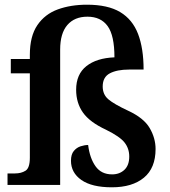

<svg xmlns="http://www.w3.org/2000/svg" viewBox="-20 -787 724 817"><path d="M456 10Q371 10 326.5 -21Q282 -52 282 -103Q282 -130 294 -144.5Q306 -159 323 -164.5Q340 -170 355 -170Q362 -114 386.5 -79.5Q411 -45 457 -45Q489 -45 509.5 -64.5Q530 -84 530 -121Q530 -155 510 -180.5Q490 -206 431 -235Q362 -267 333 -308Q304 -349 304 -405Q304 -471 347.5 -505.5Q391 -540 467 -543Q467 -636 438 -676Q409 -716 352 -716Q297 -716 266.5 -680.5Q236 -645 236 -576V0H12V-49H44Q70 -49 88.5 -60.5Q107 -72 107 -116V-475H26V-536H107V-554Q107 -633 139 -680Q171 -727 226 -747Q281 -767 350 -767Q439 -767 491.5 -735.5Q544 -704 567.5 -642.5Q591 -581 591 -491H529Q478 -491 447.5 -475Q417 -459 417 -419Q417 -385 441 -364.5Q465 -344 525 -316Q592 -285 617 -242Q642 -199 642 -153Q642 -72 592.5 -31Q543 10 456 10Z"/></svg>

Font: Noto Serif NP Hmong SemiBold
Style: Regular
Weight: 600
Designer: Dalton Maag Ltd
Foundry: Dalton Maag Ltd
Version: Version 1.001; ttfautohint (v1.8.4.7-5d5b)